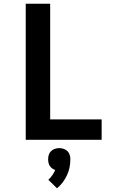

<svg xmlns="http://www.w3.org/2000/svg" viewBox="-20 -755 640 1037"><path d="M119 0V-735H251V-110H529V0ZM288 262 241 216Q253 205 262.5 191.5Q272 178 278 163Q269 160 261.5 154.5Q254 149 249 141Q244 133 242 124Q240 115 240 105Q240 93 243.5 81.5Q247 70 255.5 61.5Q264 53 276 49Q288 45 300 45Q312 45 324 49Q336 53 344.5 61.5Q353 70 356.5 81.5Q360 93 360 105Q360 128 355.5 150Q351 172 341.5 192Q332 212 318.5 230Q305 248 288 262Z"/></svg>

Font: Iosevka Custom XBdEx
Style: Regular
Weight: 800
Width: 7
Monospace: yes
Designer: Belleve Invis
Foundry: Belleve Invis
Version: Version 11.2.4; ttfautohint (v1.8.4)